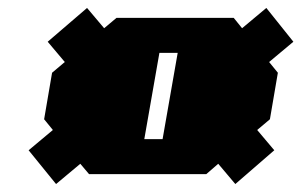

<svg xmlns="http://www.w3.org/2000/svg" viewBox="-20 -543 758 483"><path d="M121 -80 52 -165 113 -216 91 -243 111 -360 143 -387 100 -438 199 -523 242 -472 273 -498H568L589 -472L650 -523L718 -438L657 -387L679 -360L659 -243L627 -216L670 -165L572 -80L529 -131L499 -105H204L182 -131ZM343 -193H389L427 -410H381Z"/></svg>

Font: Tomorrow Black
Style: Italic
Weight: 900
Italic angle: -10°
Designer: Tony de Marco, Monica Rizzolli
Foundry: Just in Type
Version: Version 2.002